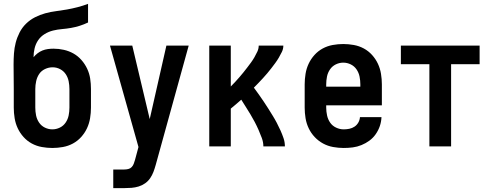

<svg xmlns="http://www.w3.org/2000/svg" viewBox="-20 -755 2540 990"><path d="M250 8Q223 8 195.5 3Q168 -2 144 -15Q120 -28 101.5 -48.5Q83 -69 71.5 -93.5Q60 -118 55.5 -145.5Q51 -173 51 -200V-296Q51 -328 50.5 -359.5Q50 -391 50 -422Q50 -451 52 -479.5Q54 -508 61 -535Q68 -562 81 -587.5Q94 -613 114.5 -633Q135 -653 160.5 -666Q186 -679 213.5 -686.5Q241 -694 269 -697.5Q297 -701 325 -706Q353 -711 380 -718Q407 -725 434 -735V-639Q413 -629 391 -622Q369 -615 346 -611Q323 -607 299.5 -605Q276 -603 253.5 -597.5Q231 -592 210.5 -579.5Q190 -567 177 -548Q164 -529 158.5 -506Q153 -483 153 -460Q162 -471 173.5 -480Q185 -489 198.5 -494.5Q212 -500 226.5 -502Q241 -504 256 -504Q283 -504 309.5 -498Q336 -492 359 -479Q382 -466 400 -445.5Q418 -425 429.5 -400.5Q441 -376 445 -349.5Q449 -323 449 -296V-200Q449 -173 444.5 -145.5Q440 -118 428.5 -93.5Q417 -69 398.5 -48.5Q380 -28 356 -15Q332 -2 304.5 3Q277 8 250 8ZM250 -88Q270 -88 288.5 -97Q307 -106 318.5 -123Q330 -140 334 -160Q338 -180 338 -200V-296Q338 -316 334 -336Q330 -356 319 -372.5Q308 -389 290 -398.5Q272 -408 251 -408Q251 -408 251 -408Q251 -408 251 -408Q231 -408 212 -399Q193 -390 182 -373.5Q171 -357 166.5 -336.5Q162 -316 162 -296V-200Q162 -180 166 -160Q170 -140 181.5 -123Q193 -106 211.5 -97Q230 -88 250 -88Z M564 215V119H621Q631 119 641.5 116.5Q652 114 659 106.5Q666 99 669.5 89.5Q673 80 676 70L694 3L547 -520H662L752 -141L838 -520H953L783 95Q778 113 771.5 130.5Q765 148 754.5 163.5Q744 179 728.5 190Q713 201 695 206.5Q677 212 658.5 213.5Q640 215 621 215Z M1059 0V-520H1170V-309Q1182 -321 1193 -333Q1204 -345 1214.5 -357Q1225 -369 1235 -381.5Q1245 -394 1255 -407Q1265 -420 1274.5 -433Q1284 -446 1292 -460Q1300 -474 1307 -489Q1314 -504 1314 -520H1441Q1441 -503 1433.5 -487.5Q1426 -472 1417.5 -457.5Q1409 -443 1399 -429.5Q1389 -416 1379 -403Q1369 -390 1358 -377Q1347 -364 1335.5 -351.5Q1324 -339 1312.5 -327Q1301 -315 1289 -303Q1302 -286 1314.5 -268Q1327 -250 1339 -232.5Q1351 -215 1362.5 -196.5Q1374 -178 1385.5 -159.5Q1397 -141 1407 -122Q1417 -103 1426 -83Q1435 -63 1442 -42.5Q1449 -22 1449 0H1338Q1338 -22 1330 -43.5Q1322 -65 1313 -85.5Q1304 -106 1293.5 -126Q1283 -146 1271.5 -165Q1260 -184 1248 -203Q1236 -222 1224 -241Q1210 -229 1197 -217.5Q1184 -206 1170 -195V0Z M1752 8Q1725 8 1697.5 3Q1670 -2 1646 -15Q1622 -28 1603 -48Q1584 -68 1572 -93Q1560 -118 1555.5 -145.5Q1551 -173 1551 -200V-320Q1551 -347 1555.5 -374.5Q1560 -402 1571.5 -426.5Q1583 -451 1601.5 -471.5Q1620 -492 1644 -505Q1668 -518 1695.5 -523Q1723 -528 1750 -528Q1777 -528 1804.5 -523Q1832 -518 1856 -505Q1880 -492 1898.5 -471.5Q1917 -451 1928.5 -426.5Q1940 -402 1944.5 -374.5Q1949 -347 1949 -320V-212H1662V-200Q1662 -180 1666.5 -159.5Q1671 -139 1682.5 -122.5Q1694 -106 1713 -97Q1732 -88 1752 -88Q1767 -88 1781.5 -91Q1796 -94 1808 -102Q1820 -110 1827.5 -123Q1835 -136 1836 -151H1947Q1946 -127 1938.5 -105Q1931 -83 1917.5 -63.5Q1904 -44 1885 -30Q1866 -16 1844 -7Q1822 2 1799 5Q1776 8 1752 8ZM1662 -308H1838V-320Q1838 -340 1834 -360Q1830 -380 1818.5 -397Q1807 -414 1788.5 -423Q1770 -432 1750 -432Q1730 -432 1711.5 -423Q1693 -414 1681.5 -397Q1670 -380 1666 -360Q1662 -340 1662 -320Z M2194 0V-424H2047V-520H2453V-424H2306V0Z"/></svg>

Font: Zed Mono
Style: Bold
Weight: 700
Monospace: yes
Designer: Belleve Invis
Foundry: Belleve Invis
Version: Version 1.0.0; ttfautohint (v1.8.4)